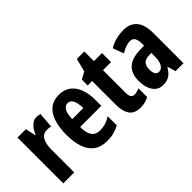

<svg xmlns="http://www.w3.org/2000/svg" viewBox="-40 -1137 1621 1621"><g transform="rotate(-45 770.5 -326.0)"><path d="M289 -557Q299 -557 309 -555.5Q319 -554 332 -550L321 -411Q311 -415 300 -416.5Q289 -418 275 -418Q253 -418 236 -408.5Q219 -399 208 -380.5Q197 -362 191 -336.5Q185 -311 185 -279V0H54V-547H154L174 -457H180Q190 -483 206 -506Q222 -529 243 -543Q264 -557 289 -557Z M556 -556Q617 -556 658.5 -525.5Q700 -495 722 -440Q744 -385 744 -309V-236H491Q491 -164 515.5 -130Q540 -96 590 -96Q624 -96 654.5 -105Q685 -114 720 -136V-28Q687 -9 650.5 0.5Q614 10 572 10Q498 10 451.5 -24Q405 -58 383.5 -121Q362 -184 362 -270Q362 -362 384 -426Q406 -490 449 -523Q492 -556 556 -556ZM559 -454Q529 -454 511 -425Q493 -396 491 -330H623Q623 -369 615.5 -396.5Q608 -424 594 -439Q580 -454 559 -454Z M1010 -104Q1023 -104 1038.5 -108Q1054 -112 1070 -119V-15Q1048 -3 1023 3.5Q998 10 969 10Q922 10 893 -9Q864 -28 850.5 -66.5Q837 -105 837 -163V-439H784V-509L847 -543L878 -662H967V-547H1063V-439H967V-168Q967 -136 977 -120Q987 -104 1010 -104Z M1329 -557Q1406 -557 1447.5 -508Q1489 -459 1489 -362V0H1394L1373 -73H1370Q1354 -45 1335.5 -26.5Q1317 -8 1294 1Q1271 10 1239 10Q1195 10 1167.5 -14.5Q1140 -39 1127.5 -78Q1115 -117 1115 -161Q1115 -247 1161 -290.5Q1207 -334 1292 -338L1358 -341V-363Q1358 -408 1344.5 -430Q1331 -452 1301 -452Q1279 -452 1251.5 -443Q1224 -434 1192 -414L1156 -511Q1192 -534 1236 -545.5Q1280 -557 1329 -557ZM1323 -252Q1285 -250 1266 -229Q1247 -208 1247 -167Q1247 -130 1258.5 -112Q1270 -94 1293 -94Q1322 -94 1340 -124Q1358 -154 1358 -204V-254Z"/></g></svg>

Font: Noto Sans Display ExtraCondensed
Style: Bold
Weight: 700
Width: 2
Designer: Monotype Design Team
Foundry: Monotype Imaging Inc.
Version: Version 2.003